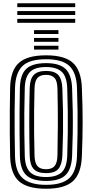

<svg xmlns="http://www.w3.org/2000/svg" viewBox="-20 -1150 568 1180"><path d="M263.2 10Q147.2 10 95.9 -36.8Q44.5 -83.5 42.2 -191Q40.8 -266 40.2 -333.2Q39.8 -400.5 40.2 -467.8Q40.8 -535 42.2 -610Q44.5 -717 95.9 -763.5Q147.2 -810 263.2 -810Q378.5 -810 428.9 -763.1Q479.2 -716.2 483.2 -610.5Q485.8 -546 486.9 -493.8Q488 -441.5 487.9 -394.2Q487.8 -347 486.6 -297.8Q485.5 -248.5 483.2 -190Q479.2 -82.5 428 -36.2Q376.8 10 263.2 10ZM263.2 -14Q362.8 -14 406.5 -55.6Q450.2 -97.2 453.2 -192Q455.8 -266 456.6 -330.6Q457.5 -395.2 456.8 -462Q456 -528.8 453.2 -609Q450.2 -703.2 406.5 -744.6Q362.8 -786 263.2 -786Q160.8 -786 117.8 -743.9Q74.8 -701.8 72.2 -609Q70.5 -535 69.9 -468.2Q69.2 -401.5 70 -334.4Q70.8 -267.2 72.2 -192Q74.2 -93.5 120.6 -53.8Q167 -14 263.2 -14ZM263.2 -38Q178.5 -38 141.2 -73.8Q104 -109.5 102.2 -192Q100.8 -266 100.2 -333Q99.8 -400 100.2 -467.2Q100.8 -534.5 102.2 -609Q104 -691 141.1 -726.5Q178.2 -762 263.2 -762Q346.2 -762 383.1 -726.1Q420 -690.2 423.2 -608Q426.2 -533.5 427.2 -466.6Q428.2 -399.8 427.2 -333.1Q426.2 -266.5 423.2 -193Q420 -111.2 383.6 -74.6Q347.2 -38 263.2 -38ZM263.2 -62Q328.2 -62 359.5 -91.6Q390.8 -121.2 393.2 -194Q395.8 -267.5 396.6 -333.8Q397.5 -400 396.6 -466.5Q395.8 -533 393.2 -607Q390.8 -679.5 359.4 -708.8Q328 -738 263.2 -738Q194 -738 164 -707.5Q134 -677 132.2 -608Q130 -523.2 129.4 -457.8Q128.8 -392.2 129.6 -330Q130.5 -267.8 132.2 -193Q134 -124 163.8 -93Q193.5 -62 263.2 -62ZM263.2 -86Q210.5 -86 187.1 -111.2Q163.8 -136.5 162.5 -193Q157.2 -396.5 162.5 -608Q163.8 -664.5 187.4 -689.2Q211 -714 263.2 -714Q315.8 -714 338.5 -688.6Q361.2 -663.2 363.2 -606.5Q366.2 -532.2 367.2 -468Q368.2 -403.8 367.4 -338.8Q366.5 -273.8 363.5 -197Q361.5 -141.2 340.1 -113.6Q318.8 -86 263.2 -86ZM263.2 -110Q298.8 -110 315.5 -129.6Q332.2 -149.2 333.2 -197Q335 -283.8 335.5 -379.9Q336 -476 333.2 -604Q332.2 -652.5 314.9 -671.2Q297.5 -690 263.2 -690Q226.2 -690 209.9 -670.8Q193.5 -651.5 192.2 -607Q190.2 -533.5 189.6 -467.2Q189 -401 189.6 -334.5Q190.2 -268 192.2 -194Q193.5 -149 209.9 -129.5Q226.2 -110 263.2 -110ZM189.2 -941V-965H339.2V-941ZM189.2 -893V-917H339.2V-893ZM189.2 -845V-869H339.2V-845ZM86.2 -1106V-1130H442.2V-1106ZM86.2 -1058V-1082H442.2V-1058ZM86.2 -1010V-1034H442.2V-1010Z"/></svg>

Font: Big Shoulders Inline Text Black
Style: Regular
Weight: 900
Designer: Patric King
Foundry: XO Type Co
Version: Version 1.000